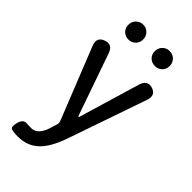

<svg xmlns="http://www.w3.org/2000/svg" viewBox="-306 -854 1156 1156"><g transform="rotate(45 272.0 -275.5)"><path d="M112 230Q73 230 56 223.5Q39 217 51 173Q64 129 100 136Q105 137 132 137Q185 137 211 62Q220 34 228 6Q231 -4 224 -22L44 -474Q21 -530 73 -549Q125 -568 144 -511L280 -122Q283 -112 285.5 -112Q288 -112 291 -121L406 -507Q424 -565 474 -549Q525 -533 505 -476L329 33Q294 130 248 176Q194 230 112 230ZM169 -654Q142 -654 124 -672Q106 -690 106 -717Q106 -744 124 -762.5Q142 -781 169 -781Q196 -781 214 -762.5Q232 -744 232 -717Q232 -690 214 -672Q196 -654 169 -654ZM394.5 -654Q367 -654 349 -672Q331 -690 331 -717Q331 -744 349 -762.5Q367 -781 394.5 -781Q422 -781 440 -762.5Q458 -744 458 -717Q458 -690 440 -672Q422 -654 394.5 -654Z"/></g></svg>

Font: Resource Han Rounded CN Medium
Style: Regular
Weight: 500
Designer: Cyano Hao (round all glyphs); Ryoko NISHIZUKA 西塚涼子 (kana, bopomofo & ideographs); Paul D. Hunt (Latin, Greek & Cyrillic)
Foundry: Cyano Hao
Version: 0.990